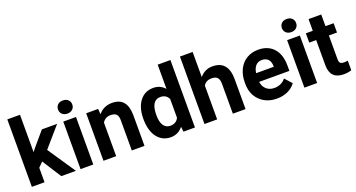

<svg xmlns="http://www.w3.org/2000/svg" viewBox="-46 -1373 3719 2006"><g transform="rotate(-20 1813.0 -370.0)"><path d="M246.1 -211.9 195.3 -161.1V0H54.2V-750H195.3V-334.5L222.7 -369.6L357.9 -528.3H527.3L336.4 -308.1L543.9 0H381.8Z M737.3 0H595.7V-528.3H737.3ZM587.4 -665Q587.4 -696.8 608.6 -717.3Q629.9 -737.8 666.5 -737.8Q702.6 -737.8 724.1 -717.3Q745.6 -696.8 745.6 -665Q745.6 -632.8 723.9 -612.3Q702.1 -591.8 666.5 -591.8Q630.9 -591.8 609.1 -612.3Q587.4 -632.8 587.4 -665Z M983.4 -528.3 987.8 -467.3Q1044.4 -538.1 1139.6 -538.1Q1223.6 -538.1 1264.6 -488.8Q1305.7 -439.5 1306.6 -341.3V0H1165.5V-337.9Q1165.5 -382.8 1146 -403.1Q1126.5 -423.3 1081.1 -423.3Q1021.5 -423.3 991.7 -372.6V0H850.6V-528.3Z M1391.6 -268.1Q1391.6 -391.6 1447 -464.8Q1502.4 -538.1 1598.6 -538.1Q1675.8 -538.1 1726.1 -480.5V-750H1867.7V0H1740.2L1733.4 -56.2Q1680.7 9.8 1597.7 9.8Q1504.4 9.8 1448 -63.7Q1391.6 -137.2 1391.6 -268.1ZM1532.7 -257.8Q1532.7 -183.6 1558.6 -144Q1584.5 -104.5 1633.8 -104.5Q1699.2 -104.5 1726.1 -159.7V-368.2Q1699.7 -423.3 1634.8 -423.3Q1532.7 -423.3 1532.7 -257.8Z M2114.7 -470.7Q2170.9 -538.1 2255.9 -538.1Q2427.7 -538.1 2430.2 -338.4V0H2289.1V-334.5Q2289.1 -379.9 2269.5 -401.6Q2250 -423.3 2204.6 -423.3Q2142.6 -423.3 2114.7 -375.5V0H1973.6V-750H2114.7Z M2779.8 9.8Q2663.6 9.8 2590.6 -61.5Q2517.6 -132.8 2517.6 -251.5V-265.1Q2517.6 -344.7 2548.3 -407.5Q2579.1 -470.2 2635.5 -504.2Q2691.9 -538.1 2764.2 -538.1Q2872.6 -538.1 2934.8 -469.7Q2997.1 -401.4 2997.1 -275.9V-218.3H2660.6Q2667.5 -166.5 2701.9 -135.3Q2736.3 -104 2789.1 -104Q2870.6 -104 2916.5 -163.1L2985.8 -85.4Q2954.1 -40.5 2899.9 -15.4Q2845.7 9.8 2779.8 9.8ZM2763.7 -423.8Q2721.7 -423.8 2695.6 -395.5Q2669.4 -367.2 2662.1 -314.5H2858.4V-325.7Q2857.4 -372.6 2833 -398.2Q2808.6 -423.8 2763.7 -423.8Z M3226.1 0H3084.5V-528.3H3226.1ZM3076.2 -665Q3076.2 -696.8 3097.4 -717.3Q3118.7 -737.8 3155.3 -737.8Q3191.4 -737.8 3212.9 -717.3Q3234.4 -696.8 3234.4 -665Q3234.4 -632.8 3212.6 -612.3Q3190.9 -591.8 3155.3 -591.8Q3119.6 -591.8 3097.9 -612.3Q3076.2 -632.8 3076.2 -665Z M3511.2 -658.2V-528.3H3601.6V-424.8H3511.2V-161.1Q3511.2 -131.8 3522.5 -119.1Q3533.7 -106.4 3565.4 -106.4Q3588.9 -106.4 3606.9 -109.9V-2.9Q3565.4 9.8 3521.5 9.8Q3373 9.8 3370.1 -140.1V-424.8H3293V-528.3H3370.1V-658.2Z"/></g></svg>

Font: Shabnam FD
Style: Bold
Weight: 700
Foundry: DejaVu fonts team - Redesigned by Saber Rastikerdar - Based on Vazir font
Version: Version 5.00;October 20, 2019;FontCreator 12.0.0.2547 64-bit